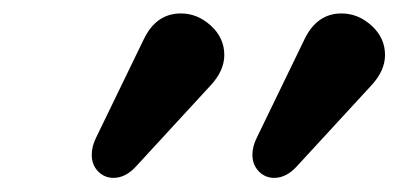

<svg xmlns="http://www.w3.org/2000/svg" viewBox="-20 -734 582 280"><path d="M179.2 -492.2Q163.6 -474.6 145.5 -474.6Q132.3 -474.6 123 -484.1Q113.8 -493.7 113.8 -508.3Q113.8 -520.5 120.1 -533.2L189.9 -677.2Q208 -714.4 243.7 -714.4Q268.1 -714.4 287.6 -696.5Q307.1 -678.7 307.1 -653.8Q307.1 -630.9 287.1 -609.4ZM413.6 -492.2Q397.9 -474.6 379.9 -474.6Q366.7 -474.6 357.4 -484.1Q348.1 -493.7 348.1 -508.3Q348.1 -520.5 354.5 -533.2L424.3 -677.2Q442.4 -714.4 478 -714.4Q502.4 -714.4 522 -696.5Q541.5 -678.7 541.5 -653.8Q541.5 -630.9 521.5 -609.4Z"/></svg>

Font: Anka/Coder Condensed
Style: Italic
Weight: 400
Width: 4
Italic angle: -12°
Monospace: yes
Version: Version 001.100